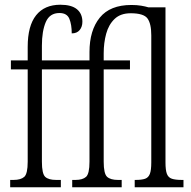

<svg xmlns="http://www.w3.org/2000/svg" viewBox="-20 -791 805 811"><path d="M23 0V-31H37Q68 -31 82.5 -44Q97 -57 97 -108V-498H26V-536H97V-593Q97 -682 132.5 -726.5Q168 -771 235 -771Q282 -771 305 -752Q328 -733 328 -699Q328 -678 316.5 -664Q305 -650 283 -650Q283 -687 273 -711.5Q263 -736 231 -736Q190 -736 173.5 -698Q157 -660 157 -598V-536H358V-571Q358 -663 401.5 -716.5Q445 -770 535 -770Q558 -770 576 -767Q594 -764 607 -760H679V-105Q679 -72 685 -56.5Q691 -41 706 -36Q721 -31 748 -31H755V0H549V-31H553Q579 -31 593 -36Q607 -41 613 -56.5Q619 -72 619 -105V-642Q619 -691 603 -713Q587 -735 532 -735Q489 -735 464 -711Q439 -687 428.5 -648.5Q418 -610 418 -566V-536H529V-498H418V-108Q418 -57 432.5 -44Q447 -31 478 -31H494V0H285V-31H299Q329 -31 343.5 -44Q358 -57 358 -108V-498H157V-108Q157 -57 171 -44Q185 -31 217 -31H237V0Z"/></svg>

Font: Noto Serif ExtraCondensed Light
Style: Regular
Weight: 300
Width: 2
Designer: Monotype Design Team
Foundry: Monotype Imaging Inc.
Version: Version 2.014; ttfautohint (v1.8.4.7-5d5b)